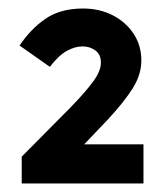

<svg xmlns="http://www.w3.org/2000/svg" viewBox="-20 -799 387 451"><path d="M312 -657Q312 -624 292 -592Q272 -560 234 -519L154 -435L141 -460H317V-368H31V-431L146 -547Q180 -582 198.5 -607Q217 -632 217 -652Q217 -671 204 -680.5Q191 -690 174 -690Q156 -690 137 -679.5Q118 -669 97 -642L26 -692Q52 -731 87 -755Q122 -779 175 -779Q214 -779 245 -763Q276 -747 294 -719.5Q312 -692 312 -657Z"/></svg>

Font: Gabarito Medium
Style: Regular
Weight: 500
Designer: Leandro Assis / Alvaro Franca / Felipe Casaprima
Foundry: Naipe Foundry
Version: Version 1.000